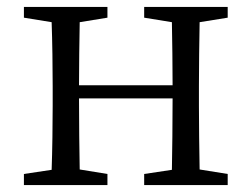

<svg xmlns="http://www.w3.org/2000/svg" viewBox="-20 -534 726 554"><path d="M637 -483V-514H396V-483L476 -470C477 -417 478 -343 478 -288H208C208 -342 209 -416 210 -470L290 -483V-514H49V-483L129 -470C131 -415 132 -339 132 -286V-228C132 -176 131 -99 129 -44L49 -32V0H290V-32L210 -45C209 -99 208 -178 208 -250H478C478 -177 477 -99 476 -44L396 -32V0H637V-32L556 -45C555 -100 554 -176 554 -228V-286C554 -338 555 -415 556 -470Z"/></svg>

Font: Noto Serif CJK JP
Style: Regular
Weight: 400
Designer: Ryoko NISHIZUKA 西塚涼子 (kana & ideographs); Frank Grießhammer (Latin, Greek & Cyrillic); Wenlong ZHANG 张文龙 (bopomofo); San
Foundry: Adobe Systems Incorporated
Version: Version 1.000;PS 1;hotconv 16.6.53;makeotf.lib2.5.65590